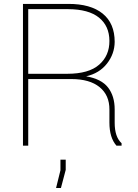

<svg xmlns="http://www.w3.org/2000/svg" viewBox="-20 -730 694 963"><path d="M121.6 -359.9H316.9Q425.8 -359.9 477.5 -405.8Q529.3 -451.2 528.8 -525.4Q528.3 -599.6 476.6 -641.6Q424.8 -683.6 321.8 -684.1H121.6ZM528.8 -115.2V-180.2Q529.3 -252.4 479.5 -293Q429.7 -333.5 337.9 -333.5H121.6V0.5H95.2V-710.4H321.8Q434.1 -710.9 494.6 -662.1Q555.2 -613.3 555.2 -520Q554.7 -460 516.6 -411.1Q478.5 -362.3 412.1 -347.2Q488.8 -334 522 -291Q555.2 -248 555.2 -181.2V-114.3Q555.2 -43 589.8 -11.7V0.5H564Q528.8 -39.6 528.8 -115.2ZM283.2 70.8H309.6V122.1L285.6 212.9H261.2L283.2 124Z"/></svg>

Font: Roboto-Thin
Style: Regular
Weight: 250
Designer: Google
Version: Version 1.100141; 2013; ttfautohint (v0.94.14-c901) -l 8 -r 